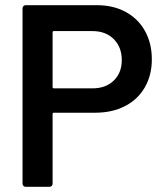

<svg xmlns="http://www.w3.org/2000/svg" viewBox="-20 -721 635 741"><path d="M566 -492Q566 -431 539 -384Q512 -337 462.5 -311.5Q413 -286 348 -286H188Q183 -286 183 -281V-12Q183 -7 179.5 -3.5Q176 0 171 0H79Q74 0 70.5 -3.5Q67 -7 67 -12V-689Q67 -694 70.5 -697.5Q74 -701 79 -701H354Q417 -701 465 -675Q513 -649 539.5 -601.5Q566 -554 566 -492ZM450 -489Q450 -539 419 -570Q388 -601 337 -601H188Q183 -601 183 -596V-385Q183 -380 188 -380H337Q388 -380 419 -410Q450 -440 450 -489Z"/></svg>

Font: Amber EN SemiBold
Style: Regular
Weight: 600
Designer: Jeremy Tribby
Foundry: Tribby Type
Version: Version 1.408 November 24, 2021